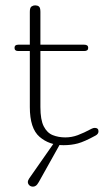

<svg xmlns="http://www.w3.org/2000/svg" viewBox="-20 -532 389 710"><path d="M214.8 4.9Q162.1 4.9 126.2 -26.1Q90.3 -57.1 90.3 -136.2V-343.3H47.4Q33.7 -343.3 33.7 -355Q33.7 -366.7 47.4 -366.7H90.3V-488.3Q90.3 -503.9 96.7 -508.1Q103 -512.2 109.9 -512.2Q118.2 -512.2 123.8 -508.1Q129.4 -503.9 129.4 -488.3V-366.7H291.5Q306.2 -366.7 306.2 -355Q306.2 -343.3 291.5 -343.3H129.4V-136.2Q129.4 -88.9 141.8 -64.7Q154.3 -40.5 175.3 -32.2Q196.3 -23.9 221.7 -23.9Q245.1 -23.9 267.6 -32.2Q290 -40.5 319.3 -56.2Q325.2 -59.1 330.6 -59.1Q344.2 -59.1 344.2 -46.4Q344.2 -36.6 333.5 -30.8Q292.5 -8.3 268.1 -1.7Q243.7 4.9 214.8 4.9ZM102.1 158.2Q93.8 158.2 88.4 153.1Q83 147.9 83 141.1Q83 135.3 87.9 127.9L180.7 -4.9Q187 -14.2 193.4 -14.2Q202.1 -14.2 202.1 -3.4Q202.1 0.5 200.2 3.9L123.5 141.1Q117.7 151.4 112.5 154.8Q107.4 158.2 102.1 158.2Z"/></svg>

Font: Gruppo
Style: Regular
Weight: 400
Designer: Vernon Adams
Foundry: Vernon Adams
Version: Version 1.001; ttfautohint (v1.8.4.7-5d5b);gftools[0.9.28]